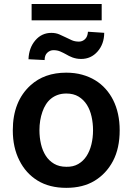

<svg xmlns="http://www.w3.org/2000/svg" viewBox="-20 -908 648 939"><path d="M304 10.7Q221.6 10.7 163.7 -24.9Q106.2 -60.4 74.9 -123.2Q42.6 -186.4 42.6 -270.6Q42.6 -412.3 129.6 -491.1Q197.4 -552.6 304 -552.6Q345.9 -552.6 381.4 -542.8Q416.9 -533 445.7 -515.4Q474.4 -497.9 496.4 -473.2Q518.5 -448.5 533.4 -418.7Q565.3 -355.1 565.3 -270.6Q565.3 -182.9 532.7 -120.7Q500 -58.9 443 -24.1Q386 10.7 304 10.7ZM304.7 -92.3Q338.1 -91.6 362.6 -105.8Q387.1 -120 403.1 -144.5Q419 -169 427 -201.7Q435 -234.4 435 -271Q435 -305.8 427.7 -338.2Q420.5 -370.7 404.7 -395.8Q388.8 -420.8 364.2 -435.7Q339.5 -450.6 304.7 -450.6Q281.6 -450.6 263 -444.1Q244.3 -437.5 229.8 -425.8Q215.2 -414.1 204.7 -397.5Q194.2 -381 187.5 -361.5Q172.9 -320 172.9 -271Q172.9 -235.8 180.4 -203.5Q187.9 -171.2 203.7 -146.5Q219.5 -121.8 244.5 -107.1Q269.5 -92.3 304.7 -92.3ZM198.2 -614.3 119.3 -618.3Q121.4 -674 152.7 -710.6Q183.9 -747.2 231.2 -747.2Q252.5 -747.2 269.4 -740.1Q286.2 -733 301.1 -725.5Q316.1 -717.7 331.5 -711.1Q346.9 -704.5 366.1 -704.5Q382.8 -704.5 395.6 -716.3Q408.4 -728 410.2 -752.8L489.7 -747.5Q489.3 -692.5 457 -655.9Q425.1 -619.7 376.8 -619.7Q364 -619.7 353.5 -621.8Q343 -623.9 334.2 -627.1Q325.3 -630.3 317.5 -634.4Q309.7 -638.5 302.2 -642.8Q289.4 -649.9 274.9 -656.2Q260.3 -662.6 241.1 -662.6Q224.8 -662.6 211.3 -650.2Q198.2 -638.1 198.2 -614.3ZM477.3 -808.6H134.6V-888.5H477.3Z"/></svg>

Font: Linik Sans SemiBold
Style: Regular
Weight: 600
Designer: Fonts by Rasmus Andersson / Changes by Cristiano Sobral with parts from Marc Monis
Foundry: rsms
Version: Version 3.020; ttfautohint (v1.6)